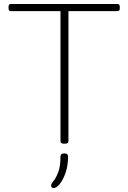

<svg xmlns="http://www.w3.org/2000/svg" viewBox="-20 -720 644 965"><path d="M300 2Q284 2 284 -10V-664H35Q23 -664 23 -678V-686Q23 -700 35 -700H570Q582 -700 582 -686V-678Q582 -664 570 -664H324V-10Q324 2 308 2ZM250 225Q237 225 237 212Q237 204 249 189.5Q261 175 272.5 146Q284 117 284 67Q284 51 303 51Q322 51 322 67Q322 113 309.5 148.5Q297 184 280.5 204.5Q264 225 250 225Z"/></svg>

Font: Asap Semi Expanded Thin
Style: Regular
Weight: 100
Width: 6
Designer: Pablo Cosgaya
Foundry: Omnibus-Type
Version: Version 3.001; ttfautohint (v1.8.4.7-5d5b)